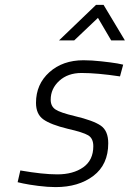

<svg xmlns="http://www.w3.org/2000/svg" viewBox="-20 -755 530 784"><path d="M283 -590 380 -682 434 -590H490L403 -735H372L221 -590ZM483 -491 459 -496C443 -498.7 421.5 -501.5 394.5 -504.5C367.5 -507.5 343 -509 321 -509C264.3 -509 217.8 -492.7 181.5 -460C145.2 -427.3 127 -385.7 127 -335C127 -304.3 137 -281.8 157 -267.5C177 -253.2 210.3 -240.3 257 -229C298.3 -219.7 326 -210.8 340 -202.5C354 -194.2 361 -179.3 361 -158C361 -120 347.3 -91.3 320 -72C292.7 -52.7 257.3 -43 214 -43C174.7 -43 124.3 -48.3 63 -59L52 -11L74 -6C89.3 -2.7 110 0.7 136 4C162 7.3 185.7 9 207 9C269.7 9 321.2 -6.3 361.5 -37C401.8 -67.7 422 -112 422 -170C422 -204 411.8 -228 391.5 -242C371.2 -256 335.7 -269 285 -281C245.7 -290.3 219.5 -299.3 206.5 -308C193.5 -316.7 187 -330 187 -348C187 -378 198.7 -403.7 222 -425C245.3 -446.3 275.7 -457 313 -457C355.7 -457 408 -452.3 470 -443Z"/></svg>

Font: RazerF5 Light
Style: Italic
Weight: 300
Foundry: Razer Inc.
Version: Version 2